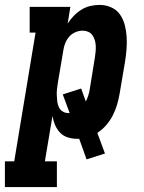

<svg xmlns="http://www.w3.org/2000/svg" viewBox="-69 -558 589 783"><path d="M-49 205V100H-11L76 -425H52V-530H218L207 -462Q218 -479 232 -493.5Q246 -508 263 -518.5Q280 -529 299 -533.5Q318 -538 337 -538Q362 -538 384.5 -528Q407 -518 420.5 -498.5Q434 -479 440 -455.5Q446 -432 447.5 -407.5Q449 -383 447 -357.5Q445 -332 441 -307L419 -177Q415 -154 408.5 -131.5Q402 -109 391 -87.5Q380 -66 364 -47.5Q348 -29 328 -16L359 68L284 92L254 8Q252 8 249.5 8Q247 8 245 8Q225 8 206.5 2Q188 -4 175.5 -17.5Q163 -31 155.5 -48.5Q148 -66 145 -85L114 100H163V205ZM209 -97Q211 -97 212.5 -97Q214 -97 215 -97L187 -173L262 -197L281 -144Q287 -156 291 -168.5Q295 -181 297 -194L318 -324Q320 -336 321 -348Q322 -360 321.5 -371.5Q321 -383 317.5 -394.5Q314 -406 307.5 -415Q301 -424 290.5 -428.5Q280 -433 268 -433Q253 -433 238 -426.5Q223 -420 212.5 -407.5Q202 -395 196.5 -380.5Q191 -366 189 -351L167 -221Q165 -208 163.5 -195Q162 -182 162.5 -169.5Q163 -157 164.5 -144.5Q166 -132 171 -121Q176 -110 186.5 -103.5Q197 -97 209 -97Z"/></svg>

Font: Iosevka Slab Extrabold Oblique
Style: Regular
Weight: 800
Italic angle: -9°
Monospace: yes
Designer: Belleve Invis
Foundry: Belleve Invis
Version: Version 11.1.1; ttfautohint (v1.8.3)